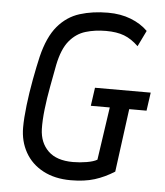

<svg xmlns="http://www.w3.org/2000/svg" viewBox="-52 -758 704 817"><g transform="rotate(5 300.0 -350.0)"><path d="M280 12Q212 12 162 -14.5Q112 -41 85.5 -88Q59 -135 59 -194Q59 -234 65.5 -289Q72 -344 82.5 -400.5Q93 -457 103 -500Q124 -586 163 -632Q202 -678 256.5 -695Q311 -712 377 -712Q431 -712 474.5 -695Q518 -678 547 -649L514 -581Q484 -610 452.5 -622Q421 -634 375 -634Q328 -634 288 -622Q248 -610 219 -575Q190 -540 176 -471Q168 -428 158.5 -377.5Q149 -327 143.5 -279Q138 -231 139 -194Q141 -136 177 -101Q213 -66 283 -66Q312 -66 341.5 -71Q371 -76 386 -85L419 -311H338L349 -389H587L576 -311H502L466 -41Q425 -15 382 -1.5Q339 12 280 12Z"/></g></svg>

Font: Finlandica
Style: Italic
Weight: 400
Italic angle: -8°
Designer: Niklas Ekholm, Juho Hiilivirta, Jaakko Suomalainen
Foundry: Helsinki Type Studio
Version: Version 1.064